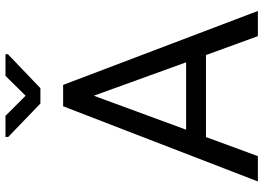

<svg xmlns="http://www.w3.org/2000/svg" viewBox="-150 -812 962 701"><g transform="rotate(-90 330.5 -461.0)"><path d="M454 -262 332 -599 208 -262ZM641.5 0H549.5L480.5 -189.5H181L111.5 0H19L293.5 -711H371.5ZM359.5 -794H303.5L181.5 -911.5V-921.5H258.5L332 -848L404.5 -921.5H483.5V-912.5Z"/></g></svg>

Font: Roberto Sans
Style: Regular
Weight: 400
Designer: Google (font) & Cristiano Sobral (main changes)
Version: Version 1.500; ttfautohint (v1.8.4.7-5d5b-dirty)